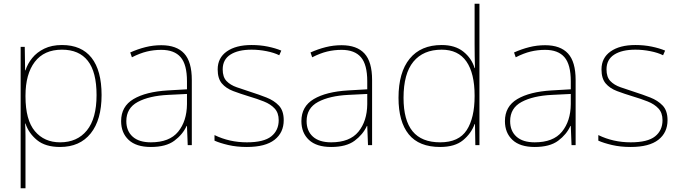

<svg xmlns="http://www.w3.org/2000/svg" viewBox="-20 -780 3655 1032"><path d="M313 -538Q418 -538 472 -469.5Q526 -401 526 -269Q526 -136 467.5 -63Q409 10 303 10Q224 10 179 -27Q134 -64 117 -116H115Q117 -82 117 -49.5Q117 -17 117 15V232H91V-528H113L115 -402H117Q128 -437 153 -468Q178 -499 218 -518.5Q258 -538 313 -538ZM313 -513Q217 -513 167 -447.5Q117 -382 117 -265V-262Q117 -135 167.5 -75Q218 -15 303 -15Q395 -15 447 -79Q499 -143 499 -269Q499 -393 452 -453Q405 -513 313 -513Z M847 -537Q929 -537 970 -492.5Q1011 -448 1011 -350V0H989L985 -103H983Q962 -57 917 -23.5Q872 10 791 10Q712 10 671.5 -28Q631 -66 631 -129Q631 -208 697.5 -247.5Q764 -287 882 -294L985 -300V-343Q985 -433 951 -472.5Q917 -512 847 -512Q807 -512 769.5 -503Q732 -494 689 -472L680 -498Q720 -516 761.5 -526.5Q803 -537 847 -537ZM884 -270Q782 -265 720.5 -232Q659 -199 659 -129Q659 -76 693 -45.5Q727 -15 791 -15Q891 -15 937.5 -72Q984 -129 985 -220V-275Z M1505 -134Q1505 -67 1455.5 -28.5Q1406 10 1307 10Q1252 10 1207 -0.5Q1162 -11 1133 -24V-54Q1213 -15 1307 -15Q1398 -15 1438 -47Q1478 -79 1478 -134Q1478 -173 1456.5 -196.5Q1435 -220 1398.5 -234.5Q1362 -249 1318 -262Q1272 -276 1233.5 -290.5Q1195 -305 1172.5 -331.5Q1150 -358 1150 -407Q1150 -469 1199 -503.5Q1248 -538 1332 -538Q1379 -538 1420 -529.5Q1461 -521 1492 -508L1481 -483Q1453 -497 1412.5 -505Q1372 -513 1332 -513Q1260 -513 1218.5 -486.5Q1177 -460 1177 -407Q1177 -366 1197.5 -344.5Q1218 -323 1252.5 -311Q1287 -299 1327 -286Q1371 -272 1412 -256Q1453 -240 1479 -212.5Q1505 -185 1505 -134Z M1816 -537Q1898 -537 1939 -492.5Q1980 -448 1980 -350V0H1958L1954 -103H1952Q1931 -57 1886 -23.5Q1841 10 1760 10Q1681 10 1640.5 -28Q1600 -66 1600 -129Q1600 -208 1666.5 -247.5Q1733 -287 1851 -294L1954 -300V-343Q1954 -433 1920 -472.5Q1886 -512 1816 -512Q1776 -512 1738.5 -503Q1701 -494 1658 -472L1649 -498Q1689 -516 1730.5 -526.5Q1772 -537 1816 -537ZM1853 -270Q1751 -265 1689.5 -232Q1628 -199 1628 -129Q1628 -76 1662 -45.5Q1696 -15 1760 -15Q1860 -15 1906.5 -72Q1953 -129 1954 -220V-275Z M2346 10Q2232 10 2177 -58Q2122 -126 2122 -254Q2122 -391 2182 -464.5Q2242 -538 2354 -538Q2426 -538 2470.5 -502.5Q2515 -467 2531 -414H2533Q2532 -448 2531.5 -480Q2531 -512 2531 -543V-760H2557V0H2535L2533 -113H2531Q2513 -63 2469 -26.5Q2425 10 2346 10ZM2346 -15Q2446 -15 2488.5 -80.5Q2531 -146 2531 -263V-266Q2531 -386 2487 -449.5Q2443 -513 2354 -513Q2255 -513 2202 -448.5Q2149 -384 2149 -254Q2149 -134 2197.5 -74.5Q2246 -15 2346 -15Z M2910 -537Q2992 -537 3033 -492.5Q3074 -448 3074 -350V0H3052L3048 -103H3046Q3025 -57 2980 -23.5Q2935 10 2854 10Q2775 10 2734.5 -28Q2694 -66 2694 -129Q2694 -208 2760.5 -247.5Q2827 -287 2945 -294L3048 -300V-343Q3048 -433 3014 -472.5Q2980 -512 2910 -512Q2870 -512 2832.5 -503Q2795 -494 2752 -472L2743 -498Q2783 -516 2824.5 -526.5Q2866 -537 2910 -537ZM2947 -270Q2845 -265 2783.5 -232Q2722 -199 2722 -129Q2722 -76 2756 -45.5Q2790 -15 2854 -15Q2954 -15 3000.5 -72Q3047 -129 3048 -220V-275Z M3568 -134Q3568 -67 3518.5 -28.5Q3469 10 3370 10Q3315 10 3270 -0.5Q3225 -11 3196 -24V-54Q3276 -15 3370 -15Q3461 -15 3501 -47Q3541 -79 3541 -134Q3541 -173 3519.5 -196.5Q3498 -220 3461.5 -234.5Q3425 -249 3381 -262Q3335 -276 3296.5 -290.5Q3258 -305 3235.5 -331.5Q3213 -358 3213 -407Q3213 -469 3262 -503.5Q3311 -538 3395 -538Q3442 -538 3483 -529.5Q3524 -521 3555 -508L3544 -483Q3516 -497 3475.5 -505Q3435 -513 3395 -513Q3323 -513 3281.5 -486.5Q3240 -460 3240 -407Q3240 -366 3260.5 -344.5Q3281 -323 3315.5 -311Q3350 -299 3390 -286Q3434 -272 3475 -256Q3516 -240 3542 -212.5Q3568 -185 3568 -134Z"/></svg>

Font: Noto Sans Devanagari Thin
Style: Regular
Weight: 100
Designer: Jelle Bosma - Monotype Design Team
Foundry: Monotype Imaging Inc.
Version: Version 2.004; ttfautohint (v1.8.4.7-5d5b)